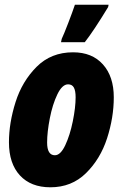

<svg xmlns="http://www.w3.org/2000/svg" viewBox="-20 -785 520 815"><path d="M18 -181Q18 -263 46 -351.5Q74 -440 135.5 -501.5Q197 -563 290 -563Q371 -563 417 -511.5Q463 -460 463 -372Q463 -286 434.5 -198Q406 -110 345 -50Q284 10 194 10Q111 10 64.5 -40.5Q18 -91 18 -181ZM301 -372Q301 -400 293.5 -413.5Q286 -427 269 -427Q244 -427 223.5 -384.5Q203 -342 191.5 -283Q180 -224 180 -180Q180 -126 213 -126Q237 -126 257 -168.5Q277 -211 289 -270Q301 -329 301 -372ZM242 -620Q251 -639 269.5 -687Q288 -735 298 -765H441L439 -755Q377 -653 340 -606H239Z"/></svg>

Font: Noto Sans UI CondBlack
Style: Italic
Weight: 900
Width: 3
Italic angle: -12°
Designer: Monotype Design Team
Foundry: Monotype Imaging Inc.
Version: Version 1.001